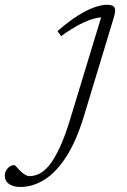

<svg xmlns="http://www.w3.org/2000/svg" viewBox="-206 -520 516 781"><path d="M135 -46.5Q104.5 54 63.5 117.5Q22.5 181 -25 210.8Q-72.5 240.5 -122.5 240.5Q-153 240.5 -169.8 228Q-186.5 215.5 -186.5 195.5Q-186.5 177 -174.5 164.2Q-162.5 151.5 -147.5 151.5Q-145.5 151.5 -139 158.8Q-132.5 166 -122.5 176.5Q-112 186 -103.2 191.2Q-94.5 196.5 -86.5 196.5Q-66.5 196.5 -46.2 186.8Q-26 177 -5.2 151.8Q15.5 126.5 37 80.2Q58.5 34 80.5 -38.5L211 -468L223.5 -449.5Q203.5 -451 178.2 -444.8Q153 -438.5 119.8 -421.5Q86.5 -404.5 42.5 -373L28 -393.5Q75 -434.5 112.8 -457.8Q150.5 -481 179.5 -490.8Q208.5 -500.5 228 -500.5Q245 -500.5 253.2 -495.8Q261.5 -491 262.2 -480Q263 -469 257.5 -450.5Z"/></svg>

Font: Newsreader 9pt Light
Style: Italic
Weight: 300
Italic angle: -17°
Designer: Hugues Gentile
Foundry: Production Type
Version: Version 1.003